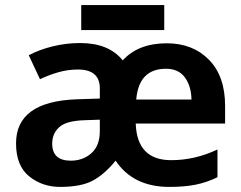

<svg xmlns="http://www.w3.org/2000/svg" viewBox="-20 -724 948 754"><path d="M635 -554Q523 -554 462 -487Q407 -555 295 -555Q240 -555 187 -542Q134 -529 93 -507L137 -413Q173 -430 210 -440.5Q247 -451 286 -451Q372 -451 372 -377V-337L280 -334Q43 -325 43 -161Q43 -73 94.5 -31.5Q146 10 216 10Q299 10 345 -15Q391 -40 434 -93Q503 10 645 10Q706 10 749.5 1Q793 -8 834 -28V-137Q746 -95 652 -95Q518 -95 513 -239H864V-308Q864 -425 800.5 -489.5Q737 -554 635 -554ZM632 -454Q681 -454 706 -420Q731 -386 732 -333H515Q525 -454 632 -454ZM372 -254V-209Q372 -152 339 -122.5Q306 -93 258 -93Q185 -93 185 -160Q185 -200 213 -225Q241 -250 314 -252ZM625 -704V-606H299V-704Z"/></svg>

Font: Noto Sans UI
Style: Bold
Weight: 700
Designer: Monotype Design Team
Foundry: Monotype Imaging Inc.
Version: Version 1.901